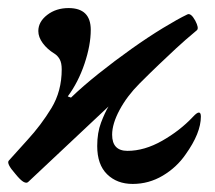

<svg xmlns="http://www.w3.org/2000/svg" viewBox="-40 -445 533 476"><path d="M289 11Q250 11 225.5 -13Q201 -37 201 -83Q201 -116 210.5 -141Q220 -166 229 -181L30 6Q26 10 18.5 6Q11 2 -2 -14Q-25 -40 -18 -47L28 -98Q62 -135 87.5 -177Q113 -219 113 -273Q113 -289 108 -298Q103 -307 95 -312Q77 -323 66 -338Q55 -353 55 -368Q55 -391 77 -408Q99 -425 130 -425Q185 -425 185 -371Q185 -333 169.5 -287Q154 -241 128 -206L136 -203Q165 -231 204.5 -262.5Q244 -294 285.5 -323.5Q327 -353 364 -375.5Q401 -398 424 -409Q433 -414 444 -394Q454 -375 448 -370Q418 -345 396.5 -325Q375 -305 354 -285Q333 -265 306 -238Q275 -207 256.5 -172.5Q238 -138 238 -111Q238 -71 276 -71Q318 -71 362 -96Q406 -121 438 -155Q448 -166 453 -166Q458 -166 458 -156Q458 -115 420 -62Q398 -30 363.5 -9.5Q329 11 289 11Z"/></svg>

Font: Junicode
Style: Bold Italic
Weight: 700
Italic angle: -11°
Designer: Peter S. Baker
Version: Version 2.100; ttfautohint (v1.8.4)